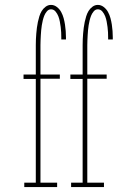

<svg xmlns="http://www.w3.org/2000/svg" viewBox="-20 -763 540 783"><path d="M79 0V-18H126V-441H76V-459H126V-579Q126 -591 126.5 -603Q127 -615 128 -626.5Q129 -638 130.5 -650Q132 -662 134.5 -673.5Q137 -685 140.5 -696.5Q144 -708 150 -718Q156 -728 166 -735.5Q176 -743 188 -743Q201 -743 212 -734.5Q223 -726 229.5 -714Q236 -702 239.5 -689Q243 -676 245 -663Q247 -650 248 -636.5Q249 -623 249 -610V-602H230V-609Q230 -620 229.5 -631Q229 -642 227.5 -653Q226 -664 224 -675Q222 -686 218 -696.5Q214 -707 206.5 -716Q199 -725 188 -725Q178 -725 171 -716.5Q164 -708 160.5 -699Q157 -690 154.5 -680Q152 -670 150.5 -660Q149 -650 148 -640Q147 -630 146.5 -619.5Q146 -609 145.5 -599Q145 -589 145 -579V-459H224V-442H145V-18H213V0ZM270 0V-18H317V-441H267V-459H317V-579Q317 -591 317.5 -603Q318 -615 319 -626.5Q320 -638 321.5 -650Q323 -662 325.5 -673.5Q328 -685 331.5 -696.5Q335 -708 341 -718Q347 -728 357 -735.5Q367 -743 379 -743Q392 -743 403 -734.5Q414 -726 420.5 -714Q427 -702 430.5 -689Q434 -676 436 -663Q438 -650 439 -636.5Q440 -623 440 -610V-602H421V-609Q421 -620 420.5 -631Q420 -642 418.5 -653Q417 -664 415 -675Q413 -686 409 -696.5Q405 -707 397.5 -716Q390 -725 379 -725Q369 -725 362 -716.5Q355 -708 351.5 -699Q348 -690 345.5 -680Q343 -670 341.5 -660Q340 -650 339 -640Q338 -630 337.5 -619.5Q337 -609 336.5 -599Q336 -589 336 -579V-459H415V-442H336V-18H404V0Z"/></svg>

Font: Iosevka Curly Slab Thin
Style: Regular
Weight: 100
Monospace: yes
Designer: Belleve Invis
Foundry: Belleve Invis
Version: Version 22.1.2; ttfautohint (v1.8.4)